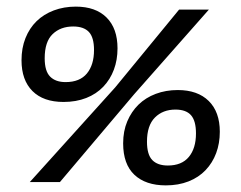

<svg xmlns="http://www.w3.org/2000/svg" viewBox="-20 -550 729 580"><path d="M611 -521 385 -265 161 0H70L328 -286L521 -521ZM172 -242Q111 -242 78 -275Q45 -308 45 -368Q45 -405 57 -435Q69 -465 90.5 -486Q112 -507 142.5 -518.5Q173 -530 209 -530Q269 -530 302 -497Q335 -464 335 -404Q335 -369 324 -339.5Q313 -310 292 -288Q271 -266 240.5 -254Q210 -242 172 -242ZM178 -302Q221 -302 242.5 -328Q264 -354 264 -399Q264 -437 248.5 -453.5Q233 -470 201 -470Q163 -470 139 -447Q115 -424 115 -374Q115 -335 131.5 -318.5Q148 -302 178 -302ZM481 10Q420 10 386 -22Q352 -54 352 -117Q352 -154 364.5 -183.5Q377 -213 398.5 -234Q420 -255 450.5 -266.5Q481 -278 517 -278Q577 -278 610.5 -245Q644 -212 644 -152Q644 -117 633 -87.5Q622 -58 601 -36Q580 -14 549.5 -2Q519 10 481 10ZM487 -50Q529 -50 550.5 -76Q572 -102 572 -147Q572 -185 557 -202Q542 -219 510 -219Q472 -219 448 -195Q424 -171 424 -122Q424 -83 440 -66.5Q456 -50 487 -50Z"/></svg>

Font: Zilla Slab Medium
Style: Regular
Weight: 500
Designer: Typotheque.com
Foundry: Typotheque type foundry
Version: Version 1.1; 2017